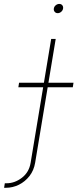

<svg xmlns="http://www.w3.org/2000/svg" viewBox="-122 -729 385 954"><path d="M132.3 -535.6H154.8L52.7 79.1Q46.4 117.7 24.4 145.8Q2.4 173.8 -28.3 189Q-59.1 204.1 -92.8 204.1H-101.6L-98.1 181.6H-89.4Q-48.8 181.6 -13.2 154.3Q22.5 127 30.3 79.1ZM-30.8 -295.4 -27.3 -317.9H243.2L239.7 -295.4ZM164.6 -663.6Q155.3 -663.6 149.7 -670.4Q144 -677.2 145.5 -686.5Q147 -696.3 155 -702.9Q163.1 -709.5 172.4 -709.5Q182.1 -709.5 187.5 -702.9Q192.9 -696.3 191.4 -686.5Q189.9 -677.2 182.1 -670.4Q174.3 -663.6 164.6 -663.6Z"/></svg>

Font: Inter 20pt Thin
Style: Italic
Weight: 250
Italic angle: -9.3988°
Version: Version 4.001;git-66647c0bb